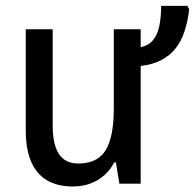

<svg xmlns="http://www.w3.org/2000/svg" viewBox="-20 -640 679 669"><path d="M632.8 -619.6 639.2 -607.9Q634.3 -564.9 622.8 -530.5Q611.3 -496.1 591.6 -471.2Q571.8 -446.3 542 -430.7Q512.2 -415 470.2 -410.2V0H396L383.8 -74.2H377.9Q364.3 -47.4 342.5 -28.6Q320.8 -9.8 293.5 0Q266.1 9.8 233.9 9.8Q179.2 9.8 142.6 -12.5Q106 -34.7 87.9 -78.1Q69.8 -121.6 69.8 -185.5V-538.1H163.6V-202.6Q163.6 -135.7 185.5 -103Q207.5 -70.3 252.9 -70.3Q319.8 -70.3 348.1 -116.7Q376.5 -163.1 376.5 -261.7V-538.1H470.2V-475.6Q498.5 -481.4 513.9 -501Q529.3 -520.5 535.4 -551Q541.5 -581.5 541.5 -619.6Z"/></svg>

Font: Open Sans SemiCondensed Medium
Style: Regular
Weight: 500
Width: 4
Designer: Monotype Design Team
Foundry: Monotype Imaging Inc.
Version: Version 3.000